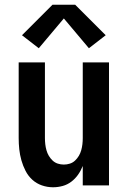

<svg xmlns="http://www.w3.org/2000/svg" viewBox="-20 -784 540 812"><path d="M204 8Q180 8 157 0Q134 -8 116.5 -24Q99 -40 88 -61.5Q77 -83 70.5 -106Q64 -129 61.5 -152.5Q59 -176 59 -200V-520H170V-200Q170 -187 171.5 -174Q173 -161 176.5 -148.5Q180 -136 186.5 -125Q193 -114 202.5 -105Q212 -96 224.5 -92Q237 -88 250 -88Q263 -88 275.5 -92Q288 -96 297.5 -105Q307 -114 313.5 -125Q320 -136 323.5 -148.5Q327 -161 328.5 -174Q330 -187 330 -200V-520H441V0H330V-82Q322 -62 310 -45Q298 -28 281.5 -15.5Q265 -3 245 2.5Q225 8 204 8ZM144 -580 73 -635 202 -764H298L427 -635L356 -580L250 -706Z"/></svg>

Font: Iosevka SS04
Style: Bold
Weight: 700
Monospace: yes
Designer: Belleve Invis
Foundry: Belleve Invis
Version: Version 19.0.0; ttfautohint (v1.8.4)